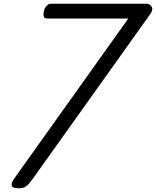

<svg xmlns="http://www.w3.org/2000/svg" viewBox="-20 -1003 842 1037"><path d="M83 14Q48 14 43.5 0Q39 -14 57 -39L673 -903H234Q224 -903 219.5 -908.5Q215 -914 215 -923Q215 -950 227.5 -966.5Q240 -983 255 -983H773Q787 -983 798 -968Q809 -953 793 -929L151 -29Q136 -8 121 3Q106 14 83 14Z"/></svg>

Font: Playwrite SK
Style: Regular
Weight: 400
Designer: Veronika Burian, José Scaglione
Foundry: TypeTogether
Version: Version 1.002